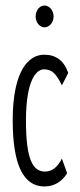

<svg xmlns="http://www.w3.org/2000/svg" viewBox="-20 -664 290 695"><path d="M141 -565C159 -565 174 -583 174 -604C174 -626 159 -644 141 -644C123 -644 109 -626 109 -604C109 -583 124 -565 141 -565ZM141 11C173 11 203 -4 223 -37L204 -90C187 -56 166 -43 143 -43C98 -43 74 -88 74 -228C74 -375 112 -413 139 -413C169 -413 184 -396 204 -355L227 -400C212 -444 183 -466 140 -466C85 -466 26 -411 26 -228C26 -69 64 11 141 11Z"/></svg>

Font: Inconsolata UltraCondensed Thin
Style: Regular
Weight: 100
Width: 1
Monospace: yes
Designer: Raph Levien, Cyreal, Brenton Simpson
Foundry: Raph Levien, Cyreal, Google
Version: Version 3.100